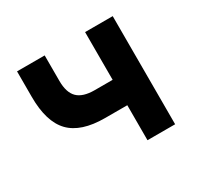

<svg xmlns="http://www.w3.org/2000/svg" viewBox="-118 -657 821 796"><g transform="rotate(-30 293.0 -259.0)"><path d="M268.6 -167.5Q154.3 -167.5 101.8 -221.9Q49.3 -276.4 49.3 -395.5V-517.6H181.6V-395.5Q181.6 -339.8 207.3 -314.5Q232.9 -289.1 289.1 -289.1H375V-517.6H507.3V0H375V-167.5Z"/></g></svg>

Font: Cascadia Mono
Style: Bold
Weight: 700
Monospace: yes
Designer: Aaron Bell
Foundry: Saja Typeworks
Version: Version 2404.023; ttfautohint (v1.8.4)